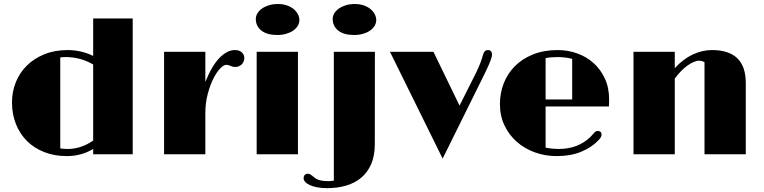

<svg xmlns="http://www.w3.org/2000/svg" viewBox="-20 -785 3890 977"><path d="M41 -264.2Q41 -317.9 60.3 -366.2Q79.6 -414.6 116.2 -450.9Q152.8 -487.3 205.6 -508.8Q258.3 -530.3 325.2 -530.3Q357.4 -530.3 390.4 -522.9Q423.3 -515.6 454.1 -500.5V-690.9H655.3V0H454.1V-26.9Q421.9 -7.8 388.4 0.7Q355 9.3 319.8 9.3Q256.8 9.3 205.3 -11Q153.8 -31.2 117.4 -67.4Q81.1 -103.5 61 -153.8Q41 -204.1 41 -264.2ZM286.6 -29.8Q295.4 -28.3 305.4 -27.6Q315.4 -26.9 324.7 -26.9Q357.4 -26.9 390.4 -37.6Q423.3 -48.3 454.1 -69.8V-457Q419.9 -476.6 385.3 -485.6Q350.6 -494.6 315.4 -494.6Q308.1 -494.6 300.8 -494.1Q293.5 -493.7 286.6 -492.7Z M814.9 -521.5H1024.9V-368.2Q1058.6 -451.7 1097.4 -491Q1136.2 -530.3 1175.3 -530.3Q1197.3 -530.3 1210.2 -518.8Q1223.1 -507.3 1223.1 -489.3Q1223.1 -479 1219.2 -470.7Q1215.3 -462.4 1209 -456.5Q1202.6 -450.7 1194.6 -447.5Q1186.5 -444.3 1178.2 -444.3Q1172.4 -444.3 1167.2 -445.1Q1162.1 -445.8 1153.3 -449.7Q1147.9 -452.1 1142.6 -453.6Q1137.2 -455.1 1130.9 -455.1Q1118.2 -455.1 1100.1 -436.3Q1082 -417.5 1065.4 -384.3Q1048.8 -351.1 1036.9 -306.2Q1024.9 -261.2 1024.9 -208.5V0H814.9Z M1391.1 -606.9Q1338.4 -606.9 1310.1 -629.4Q1281.7 -651.9 1281.7 -688.5Q1281.7 -703.6 1290 -717.3Q1298.3 -731 1313.2 -741.5Q1328.1 -752 1348.6 -758.3Q1369.1 -764.6 1394 -764.6Q1420.4 -764.6 1440.7 -757.3Q1460.9 -750 1474.9 -738.3Q1488.8 -726.6 1496.1 -711.9Q1503.4 -697.3 1503.4 -682.6Q1503.4 -667 1494.9 -653.1Q1486.3 -639.2 1471.2 -628.9Q1456.1 -618.7 1435.5 -612.8Q1415 -606.9 1391.1 -606.9ZM1286.1 -521.5H1496.1V0H1286.1Z M1782.2 -606.9Q1729.5 -606.9 1701.2 -629.4Q1672.9 -651.9 1672.9 -688.5Q1672.9 -703.6 1681.2 -717.3Q1689.5 -731 1704.3 -741.5Q1719.2 -752 1739.7 -758.3Q1760.3 -764.6 1785.2 -764.6Q1811.5 -764.6 1831.8 -757.3Q1852.1 -750 1866 -738.3Q1879.9 -726.6 1887.2 -711.9Q1894.5 -697.3 1894.5 -682.6Q1894.5 -667 1886 -653.1Q1877.4 -639.2 1862.3 -628.9Q1847.2 -618.7 1826.7 -612.8Q1806.2 -606.9 1782.2 -606.9ZM1546.4 99.1Q1552.7 99.1 1557.6 101.8Q1562.5 104.5 1567.6 108.4Q1572.8 112.3 1578.6 117.4Q1584.5 122.6 1593.3 127Q1600.6 130.9 1615.5 133.8Q1630.4 136.7 1650.9 136.7Q1658.2 136.7 1665 136Q1671.9 135.3 1678.7 134.3V-521.5H1887.7L1887.2 -51.8Q1887.2 7.8 1868.7 50.3Q1850.1 92.8 1817.4 119.9Q1784.7 147 1740.5 159.7Q1696.3 172.4 1644.5 172.4Q1615.2 172.4 1592.8 168Q1570.3 163.6 1555.2 156.2Q1540 148.9 1532.5 139.9Q1524.9 130.9 1524.9 121.6Q1524.9 111.8 1530.5 105.5Q1536.1 99.1 1546.4 99.1Z M1964.4 -521.5H2185.5L2318.4 -247.6L2401.9 -413.6Q2416 -442.4 2424.8 -465.8Q2433.6 -489.3 2437.5 -504.9Q2440.9 -518.6 2447.5 -524.4Q2454.1 -530.3 2463.4 -530.3Q2473.1 -530.3 2478.5 -523.9Q2483.9 -517.6 2483.9 -509.3Q2483.9 -504.9 2482.7 -498.5Q2481.4 -492.2 2477.8 -481.4Q2474.1 -470.7 2466.8 -454.1Q2459.5 -437.5 2447.3 -412.1L2232.4 22Z M2523.9 -254.9Q2523.9 -312 2543.7 -362.1Q2563.5 -412.1 2601.1 -449.5Q2638.7 -486.8 2693.4 -508.5Q2748 -530.3 2817.9 -530.3Q2869.6 -530.3 2916.7 -513.4Q2963.9 -496.6 3000 -464.4Q3036.1 -432.1 3057.9 -385.3Q3079.6 -338.4 3079.6 -278.3Q3079.6 -270 3079.3 -261.2Q3079.1 -252.4 3078.6 -243.2H2756.3V-33.7Q2772.9 -30.3 2790.8 -28.6Q2808.6 -26.9 2820.8 -26.9Q2872.6 -26.9 2912.1 -42.2Q2951.7 -57.6 2981 -85Q2985.8 -89.8 2990.2 -94.5Q2994.6 -99.1 2998 -103Q3004.9 -111.8 3010 -115.2Q3015.1 -118.7 3022 -118.7Q3030.8 -118.7 3035.9 -114Q3041 -109.4 3041 -101.1Q3041 -93.8 3037.8 -87.4Q3034.7 -81.1 3023.9 -69.8Q2988.8 -33.7 2935.8 -12.2Q2882.8 9.3 2812.5 9.3Q2753.9 9.3 2701.4 -9.8Q2648.9 -28.8 2609.4 -63.7Q2569.8 -98.6 2546.9 -147.2Q2523.9 -195.8 2523.9 -254.9ZM2891.6 -278.8V-485.4Q2876.5 -489.7 2856.2 -492.2Q2835.9 -494.6 2819.3 -494.6Q2804.2 -494.6 2786.6 -493.4Q2769 -492.2 2756.3 -489.3V-278.8Z M3203.6 -521.5H3413.6V-438Q3455.1 -483.9 3503.9 -507.1Q3552.7 -530.3 3602.5 -530.3Q3774.9 -530.3 3774.9 -363.3V0H3564.9V-468.3Q3559.6 -471.7 3552.2 -473.9Q3544.9 -476.1 3536.6 -476.1Q3524.4 -476.1 3509.3 -469.5Q3494.1 -462.9 3477.5 -450.9Q3460.9 -439 3444.6 -422.1Q3428.2 -405.3 3413.6 -384.8V0H3203.6Z"/></svg>

Font: Limelight
Style: Regular
Weight: 400
Designer: Nicole Fally with help from Eben Sorkin
Foundry: Nicole Fally with help from Eben Sorkin
Version: Version 1.002